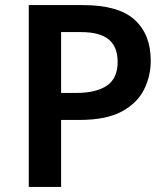

<svg xmlns="http://www.w3.org/2000/svg" viewBox="-20 -734 659 754"><path d="M306 -714Q445 -714 508.5 -656.5Q572 -599 572 -496Q572 -435 545.5 -382Q519 -329 458 -296Q397 -263 292 -263H220V0H93V-714ZM298 -608H220V-369H279Q357 -369 399.5 -397.5Q442 -426 442 -491Q442 -550 407 -579Q372 -608 298 -608Z"/></svg>

Font: Noto Sans Medefaidrin SemiBold
Style: Regular
Weight: 600
Designer: Dalton Maag Ltd
Foundry: Dalton Maag Ltd
Version: Version 1.002; ttfautohint (v1.8.4.7-5d5b)